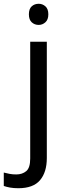

<svg xmlns="http://www.w3.org/2000/svg" viewBox="-75 -757 353 1017"><path d="M78 -681Q78 -710 93 -723.5Q108 -737 130 -737Q150 -737 165.5 -723.5Q181 -710 181 -681Q181 -653 165.5 -639Q150 -625 130 -625Q108 -625 93 -639Q78 -653 78 -681ZM22 240Q-3 240 -22 236.5Q-41 233 -55 228V157Q-40 161 -24 164Q-8 167 11 167Q43 167 64 149.5Q85 132 85 83V-536H173V80Q173 155 137 197.5Q101 240 22 240Z"/></svg>

Font: Noto Sans Masaram Gondi
Style: Regular
Weight: 400
Designer: Ek Type & Mukund Gokhale
Foundry: Ek Type
Version: Version 1.004; ttfautohint (v1.8.4.7-5d5b)